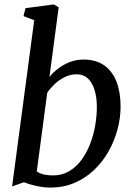

<svg xmlns="http://www.w3.org/2000/svg" viewBox="-20 -837 603 867"><path d="M203.3 -489.6Q218.9 -509.1 242.1 -527Q265.2 -544.9 294.4 -556.5Q323.6 -568 357.5 -568Q414 -568 451.1 -541.5Q488.2 -514.9 506.4 -467.3Q524.5 -419.7 524.5 -356Q524.5 -305.3 510.8 -253.4Q497.1 -201.4 470.5 -154.1Q444 -106.9 405.4 -69.9Q366.8 -33 317.1 -11.5Q267.4 10 207.2 10Q176.2 10 142.7 2.4Q109.2 -5.2 87.9 -14.1L34.6 4.9L134.5 -745.7L86.3 -764.3L94.9 -800.1L222.7 -817L245 -804.4ZM146 -63Q160.8 -52.7 179.9 -48.7Q199 -44.8 218.9 -44.8Q260.1 -44.8 292.1 -63.8Q324.2 -82.8 347.8 -114.7Q371.3 -146.6 386.8 -186.7Q402.2 -226.9 409.8 -269.9Q417.3 -313 417.3 -352.9Q417.3 -420 394 -460.8Q370.7 -501.5 326.1 -501.5Q296.6 -501.5 270.6 -488Q244.5 -474.6 224.8 -455.4Q205 -436.1 193.3 -418.1Z"/></svg>

Font: Merriweather 7pt Light
Style: Italic
Weight: 300
Italic angle: -7.8°
Designer: Eben Sorkin
Foundry: Eben Sorkin
Version: Version 2.200;gftools[0.9.31]